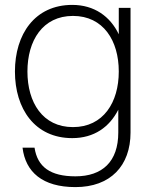

<svg xmlns="http://www.w3.org/2000/svg" viewBox="-20 -552 615 784"><path d="M288 212C431 212 513 125 513 -11V-520H465V-412C430 -485 365 -532 275 -532C122 -532 41 -412 41 -260C41 -108 122 12 275 12C364 12 427 -33 463 -104V-11C463 108 398 168 288 168C186 168 133 130 121 51H72C84 150 153 212 288 212ZM92 -260C92 -386 154 -487 278 -487C402 -487 465 -386 465 -260C465 -134 402 -33 278 -33C154 -33 92 -134 92 -260Z"/></svg>

Font: Aspekta 200
Style: Regular
Weight: 200
Designer: Ivo Dolenc
Version: Version 2.000